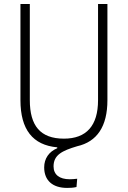

<svg xmlns="http://www.w3.org/2000/svg" viewBox="-20 -713 626 940"><path d="M308.6 207C321.8 207 338.9 206.5 354.5 202.6L357.9 162.1C344.7 163.6 331.5 164.6 321.3 164.6C271 164.6 242.2 142.1 242.2 101.6C242.2 45.4 284.2 24.9 357.9 2.9C455.1 -19 505.9 -94.2 505.9 -222.7V-693.4H460V-222.7C460 -97.7 403.3 -34.2 293 -34.2C177.2 -34.2 126 -97.7 126 -222.7V-693.4H80.1V-222.7C80.1 -79.1 140.1 -2.4 260.3 8.3V12.7C219.7 29.3 196.3 63.5 196.3 106.4C196.3 170.4 237.3 207 308.6 207Z"/></svg>

Font: Cascadia Code PL ExtraLight
Style: Regular
Weight: 200
Monospace: yes
Designer: Aaron Bell
Foundry: Saja Typeworks
Version: Version 2404.023